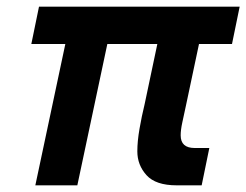

<svg xmlns="http://www.w3.org/2000/svg" viewBox="-20 -556 739 576"><path d="M86 0 176 -424H74L97 -536H699L676 -424H577L538 -240Q532 -212 527 -189Q522 -166 522 -150Q522 -112 564 -112H608L585 0H510Q447 0 419.5 -30.5Q392 -61 392 -102Q392 -132 398.5 -169.5Q405 -207 414 -244L452 -424H302L212 0Z"/></svg>

Font: Geist
Style: Bold Italic
Weight: 700
Italic angle: -12°
Designer: Basement.studio, Andrés Briganti, Mateo Zaragoza
Foundry: Basement.studio, Vercel, Andrés Briganti, Guido Ferreyra, Mateo Zaragoza
Version: Version 1.500; ttfautohint (v1.8.4.7-5d5b)